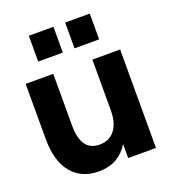

<svg xmlns="http://www.w3.org/2000/svg" viewBox="-132 -801 802 909"><g transform="rotate(-20 269.0 -346.5)"><path d="M210 12Q124 12 75 -47.5Q26 -107 26 -219V-496H165V-232Q165 -171 188 -138.5Q211 -106 257 -106Q307 -106 334.5 -141.5Q362 -177 362 -240V-496H502V0H362V-71Q340 -33 302.5 -10.5Q265 12 210 12ZM301 -575V-705H425V-575ZM118 -575V-705H242V-575Z"/></g></svg>

Font: Host Grotesk ExtraBold
Style: Regular
Weight: 800
Designer: Doğukan Karapınar
Foundry: Element Type
Version: Version 1.003; ttfautohint (v1.8.4.7-5d5b)